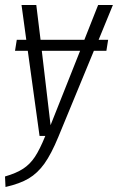

<svg xmlns="http://www.w3.org/2000/svg" viewBox="-39 -543 471 767"><path d="M393 -384 386 -340H336L194 4Q166 72 138.5 110.5Q111 149 75.5 170Q40 191 -17 204L-19 162Q26 149 53.5 131Q81 113 100.5 83.5Q120 54 142 0H119L72 -340H21L28 -384H66L47 -523H106L123 -384H298L353 -523H412L355 -384ZM163 -43 281 -340H128Z"/></svg>

Font: Fira Sans Extra Condensed Light
Style: Italic
Weight: 300
Width: 3
Italic angle: -8°
Designer: Carrois Corporate & Edenspiekermann AG
Foundry: Carrois Corporate GbR & Edenspiekermann AG
Version: Version 4.203